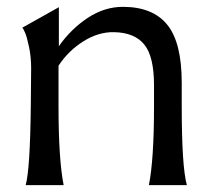

<svg xmlns="http://www.w3.org/2000/svg" viewBox="-20 -541 616 561"><path d="M55 0Q68 -46 70 -231L71 -342Q71 -374 65 -403Q59 -432 53.5 -445Q48 -458 45 -460L152 -520V-406Q187 -456 236 -488.5Q285 -521 339 -521Q426 -521 468.5 -469Q511 -417 511 -299V-231Q511 -54 526 0H415Q430 -75 430 -231V-292Q430 -376 401.5 -411Q373 -446 313 -447Q268 -448 224 -420.5Q180 -393 151 -349V-231Q151 -75 166 0Z"/></svg>

Font: Coconat
Style: Regular
Weight: 400
Designer: Sara Lavazza
Foundry: Collletttivo
Version: Version 1.000;Glyphs 3.2 (3217)